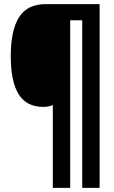

<svg xmlns="http://www.w3.org/2000/svg" viewBox="-20 -780 550 927"><path d="M461 127H377V-682H319V127H235V-273Q216 -264 188 -264Q108 -264 70 -325Q32 -386 32 -509Q32 -634 72 -697Q112 -760 200 -760H461Z"/></svg>

Font: Noto Sans Sinhala ExtraCondensed Black
Style: Regular
Weight: 900
Width: 2
Designer: Jelle Bosma - Monotype Design Team
Foundry: Monotype Imaging Inc.
Version: Version 2.006; ttfautohint (v1.8.4.7-5d5b)